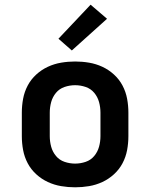

<svg xmlns="http://www.w3.org/2000/svg" viewBox="-20 -790 640 818"><path d="M300 8Q270 8 240.5 3Q211 -2 184 -14.5Q157 -27 134.5 -47.5Q112 -68 98 -94.5Q84 -121 78.5 -150.5Q73 -180 73 -210V-310Q73 -340 78.5 -369.5Q84 -399 98 -425.5Q112 -452 134.5 -472.5Q157 -493 184 -505.5Q211 -518 240.5 -523Q270 -528 300 -528Q330 -528 359.5 -523Q389 -518 416 -505.5Q443 -493 465.5 -472.5Q488 -452 502 -425.5Q516 -399 521.5 -369.5Q527 -340 527 -310V-210Q527 -180 521.5 -150.5Q516 -121 502 -94.5Q488 -68 465.5 -47.5Q443 -27 416 -14.5Q389 -2 359.5 3Q330 8 300 8ZM300 -93Q323 -93 345 -100.5Q367 -108 381.5 -125.5Q396 -143 402 -165Q408 -187 408 -210V-310Q408 -333 402 -355Q396 -377 381.5 -394.5Q367 -412 345 -419.5Q323 -427 300 -427Q277 -427 255 -419.5Q233 -412 218.5 -394.5Q204 -377 198 -355Q192 -333 192 -310V-210Q192 -187 198 -165Q204 -143 218.5 -125.5Q233 -108 255 -100.5Q277 -93 300 -93ZM286 -575 229 -625 366 -770 436 -710Z"/></svg>

Font: Iosevka Aile
Style: Bold
Weight: 700
Designer: Belleve Invis
Foundry: Belleve Invis
Version: Version 28.0.1; ttfautohint (v1.8.4)